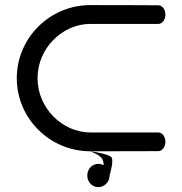

<svg xmlns="http://www.w3.org/2000/svg" viewBox="-20 -601 724 763"><path d="M609.3 -580C609.3 -580 500.8 -580.8 339.3 -580.8C177.8 -580.8 46.7 -450.4 46.7 -290.3C46.7 -130.2 177.8 0.2 339.3 0.2C367.5 13.7 392.2 19.7 391.8 55.7C385.5 52.2 378.3 50.2 370.5 50.2C345.5 50.2 326.8 71.4 326.8 96.4C326.8 121.4 345.5 142.7 370.5 142.7C395.5 142.7 415.5 121.4 415.5 96.4C420.6 76 430.5 42.7 424.3 26.4C420.5 15.2 374.3 4.8 339.3 0.2C500.8 0.2 609.3 -0.5 609.3 -0.5C624.3 -0.5 637.3 -16.7 637.3 -37.6C637.3 -58.5 624.3 -74.6 609.3 -74.6C609.3 -74.6 450.8 -74.6 339.3 -74.6C227.8 -74.6 129.2 -171.4 129.2 -290.3C129.2 -409.2 227.8 -506 339.3 -506C450.8 -506 609.3 -506 609.3 -506C624.3 -506 637.3 -522.1 637.3 -543C637.3 -563.9 624.3 -580 609.3 -580Z"/></svg>

Font: Hi.
Style: Regular
Weight: 400
Designer: Mew Too, Robert Jablonski
Foundry: Cannot Into Space Fonts
Version: Version 1.996